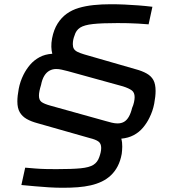

<svg xmlns="http://www.w3.org/2000/svg" viewBox="-20 -716 817 907"><path d="M278 171Q245 171 212 169Q179 167 146.5 164Q114 161 81 158L99 76Q123 78 147.5 80Q172 82 197.5 82.5Q223 83 246 83Q320 83 361 79Q402 75 421.5 62.5Q441 50 449 26Q453 15 455.5 4Q458 -7 458 -17Q458 -38 445 -47.5Q432 -57 403 -64L157 -134Q127 -142 106 -154Q85 -166 73.5 -185.5Q62 -205 62 -237Q62 -262 68.5 -296.5Q75 -331 91 -363Q104 -389 122.5 -410.5Q141 -432 167 -446Q193 -460 227 -462Q223 -477 222.5 -495Q222 -513 226 -535Q234 -576 252 -604.5Q270 -633 295 -651Q320 -669 352 -678.5Q384 -688 422 -692Q460 -696 503 -696Q536 -696 569 -694.5Q602 -693 634.5 -690.5Q667 -688 700 -684L682 -601Q658 -603 633.5 -604.5Q609 -606 584 -606.5Q559 -607 535 -607Q461 -607 419.5 -602.5Q378 -598 358.5 -585.5Q339 -573 332 -548Q328 -538 326 -528Q324 -518 324 -507Q324 -494 329 -485.5Q334 -477 346 -471Q358 -465 378 -459L621 -389Q651 -381 672.5 -369Q694 -357 704.5 -338Q715 -319 715 -286Q715 -261 708.5 -226.5Q702 -192 686 -160Q674 -135 655.5 -113Q637 -91 611.5 -77.5Q586 -64 553 -61Q558 -43 557.5 -23Q557 -3 555 11Q549 44 536 69Q523 94 504 112Q485 130 461 141.5Q437 153 408.5 159.5Q380 166 347.5 168.5Q315 171 278 171ZM535 -133Q553 -133 566 -140.5Q579 -148 588.5 -164.5Q598 -181 604 -206Q610 -219 613 -233Q616 -247 616 -257Q616 -279 602.5 -289Q589 -299 561 -308L300 -380Q284 -384 271 -387Q258 -390 245 -390Q228 -390 213.5 -382Q199 -374 189 -357.5Q179 -341 174 -315Q169 -299 166.5 -286.5Q164 -274 164 -264Q164 -243 176.5 -234Q189 -225 218 -217L480 -144Q493 -140 508 -136.5Q523 -133 535 -133Z"/></svg>

Font: Saira Expanded Medium
Style: Italic
Weight: 500
Width: 7
Italic angle: -12°
Designer: Hector Gatti with collaboration of the Omnibus-Type team
Foundry: Omnibus-Type
Version: Version 1.101